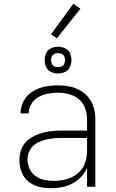

<svg xmlns="http://www.w3.org/2000/svg" viewBox="-20 -991 616 1019"><path d="M251 8Q290 8 328 -2.5Q366 -13 396.5 -39Q427 -65 442 -100V0H486V-358Q486 -389 478 -418.5Q470 -448 450.5 -472.5Q431 -497 404 -512Q377 -527 347 -532.5Q317 -538 286 -538Q252 -538 217.5 -531Q183 -524 153 -505.5Q123 -487 106 -455.5Q89 -424 89 -389H132Q132 -415 146.5 -439Q161 -463 184 -476Q207 -489 233.5 -494Q260 -499 286 -499Q316 -499 345.5 -491.5Q375 -484 398.5 -464.5Q422 -445 432 -416.5Q442 -388 442 -358V-298H308Q277 -298 246 -294Q215 -290 185.5 -279.5Q156 -269 131 -250Q106 -231 94.5 -201.5Q83 -172 83 -141Q83 -109 94.5 -78.5Q106 -48 131 -27.5Q156 -7 187.5 0.5Q219 8 251 8ZM264 -31Q239 -31 214 -36.5Q189 -42 168 -57Q147 -72 136.5 -96Q126 -120 126 -145Q126 -169 137 -191.5Q148 -214 168.5 -227Q189 -240 212.5 -247Q236 -254 260 -256.5Q284 -259 308 -259H442V-189Q442 -155 430 -123Q418 -91 391 -69.5Q364 -48 331 -39.5Q298 -31 264 -31ZM288 -601Q307 -601 325 -609Q343 -617 351 -635Q359 -653 359 -672Q359 -691 351 -709Q343 -727 325 -735Q307 -743 288 -743Q269 -743 251 -735Q233 -727 225 -709Q217 -691 217 -672Q217 -653 225 -635Q233 -617 251 -609Q269 -601 288 -601ZM288 -635Q278 -635 268.5 -639Q259 -643 255 -652.5Q251 -662 251 -672Q251 -682 255 -691.5Q259 -701 268.5 -705Q278 -709 288 -709Q298 -709 307.5 -705Q317 -701 321 -691.5Q325 -682 325 -672Q325 -662 321 -652.5Q317 -643 307.5 -639Q298 -635 288 -635ZM282 -788 407 -945 369 -971 251 -809Z"/></svg>

Font: Iosevka Sparkle Extralight
Style: Regular
Weight: 200
Designer: Belleve Invis
Foundry: Belleve Invis
Version: Version 4.5.0; ttfautohint (v1.8.3)